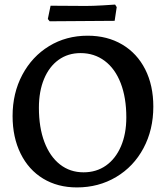

<svg xmlns="http://www.w3.org/2000/svg" viewBox="-20 -807 724 839"><path d="M35 -300Q35 -400 77.5 -480Q120 -560 194.5 -605.5Q269 -651 363 -651Q449 -651 514 -612.5Q579 -574 614.5 -504Q650 -434 650 -341Q650 -240 607 -159.5Q564 -79 487.5 -33.5Q411 12 316 12Q232 12 168.5 -26.5Q105 -65 70 -136Q35 -207 35 -300ZM532 -294Q532 -380 507.5 -443.5Q483 -507 437.5 -541Q392 -575 332 -575Q277 -575 236 -545.5Q195 -516 172.5 -462Q150 -408 150 -336Q150 -250 174 -186.5Q198 -123 242 -88.5Q286 -54 345 -54Q401 -54 443 -83.5Q485 -113 508.5 -167.5Q532 -222 532 -294ZM189 -724 201 -782 355 -781Q386 -781 428 -783.5Q470 -786 483 -787L490 -776L481 -716L339 -715L197 -714Z"/></svg>

Font: Alegreya Medium
Style: Regular
Weight: 500
Designer: Juan Pablo del Peral
Foundry: Huerta Tipografica
Version: Version 2.007; ttfautohint (v1.6)